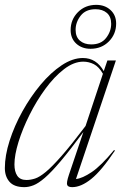

<svg xmlns="http://www.w3.org/2000/svg" viewBox="-22 -761 511 791"><path d="M262 -41 321.5 -217Q266 -142 227.8 -96.8Q189.5 -51.5 162.8 -28.5Q136 -5.5 116.2 2.2Q96.5 10 78.5 10Q36.5 10 17.2 -12Q-2 -34 -2 -68.5Q-2 -120 17.5 -181Q37 -242 70.2 -302Q103.5 -362 145.2 -412Q187 -462 232 -492Q277 -522 319.5 -522Q375 -522 405.5 -468L420.5 -512H455.5L291 -23.5Q317 -26 355.8 -52Q394.5 -78 448 -143L451.5 -140.5Q396 -57.5 354 -23.8Q312 10 275.5 10Q258.5 10 254.8 1Q251 -8 262 -41ZM37.5 -83.5Q37.5 -54 49.2 -36.8Q61 -19.5 87 -19.5Q104 -19.5 122.5 -25.5Q141 -31.5 166.8 -52.8Q192.5 -74 232 -119Q271.5 -164 330.5 -242L402 -457Q385.5 -486 364.8 -496.5Q344 -507 321 -507Q282 -507 241.8 -476Q201.5 -445 165 -395.2Q128.5 -345.5 99.8 -288Q71 -230.5 54.2 -176.2Q37.5 -122 37.5 -83.5ZM374.5 -741Q410 -741 433.2 -719.8Q456.5 -698.5 456.5 -664Q456.5 -620.5 426.5 -590.2Q396.5 -560 351 -560Q315.5 -560 292.2 -581.2Q269 -602.5 269 -637Q269 -680.5 299 -710.8Q329 -741 374.5 -741ZM354 -578Q394.5 -578 415.2 -604.8Q436 -631.5 436 -663Q436 -692.5 418.2 -707.8Q400.5 -723 371.5 -723Q331 -723 310.2 -696.2Q289.5 -669.5 289.5 -638Q289.5 -609 307.2 -593.5Q325 -578 354 -578Z"/></svg>

Font: Newsreader 72pt ExtraLight
Style: Italic
Weight: 275
Italic angle: -17°
Designer: Hugues Gentile
Foundry: Production Type
Version: Version 1.003; ttfautohint (v1.8.3)